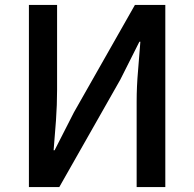

<svg xmlns="http://www.w3.org/2000/svg" viewBox="-20 -757 785 777"><path d="M97 0V-737H211V-393Q211 -333 206.5 -269Q202 -205 197 -149H201L279 -302L526 -737H649V0H533V-346Q533 -407 538.5 -469Q544 -531 548 -588H544L467 -435L220 0Z"/></svg>

Font: Noto Sans KR Medium
Style: Regular
Weight: 500
Designer: Ryoko NISHIZUKA  (kana, bopomofo & ideographs); Paul D. Hunt (Latin, Greek & Cyrillic); Sandoll Communications , Soo-you
Foundry: Adobe
Version: Version 2.004-H2;hotconv 1.0.118;makeotfexe 2.5.65603